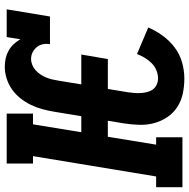

<svg xmlns="http://www.w3.org/2000/svg" viewBox="-27 -769 791 803"><g transform="rotate(-90 368.5 -367.5)"><path d="M442 8Q409 8 378.5 1.5Q348 -5 322.5 -21.5Q297 -38 280 -63.5Q263 -89 255 -118.5Q247 -148 248 -180.5Q249 -213 254 -245L265 -312H198L165 -110H196V0H-13V-110H32L117 -625H86V-735H295V-625H250L217 -423H284L303 -538Q307 -562 313.5 -586Q320 -610 331 -633Q342 -656 358.5 -677Q375 -698 396.5 -713Q418 -728 442.5 -735.5Q467 -743 491 -743Q510 -743 527 -739Q544 -735 559 -726.5Q574 -718 585.5 -705.5Q597 -693 606 -678L615 -735H731L701 -554H585Q588 -569 585 -583.5Q582 -598 573 -609Q564 -620 551.5 -626.5Q539 -633 524 -633Q511 -633 498.5 -628Q486 -623 476 -614Q466 -605 458.5 -593.5Q451 -582 446 -570Q441 -558 438 -545.5Q435 -533 433 -520L417 -423H542L523 -312H398L384 -227Q382 -213 381 -199.5Q380 -186 381 -172.5Q382 -159 385.5 -146Q389 -133 396.5 -123Q404 -113 416.5 -107.5Q429 -102 442 -102Q459 -102 476 -109Q493 -116 506 -129Q519 -142 528.5 -158Q538 -174 544 -190L655 -143Q642 -112 621 -83Q600 -54 571.5 -32.5Q543 -11 509 -1.5Q475 8 442 8Z"/></g></svg>

Font: Iosevka Etoile Extrabold
Style: Italic
Weight: 800
Italic angle: -9°
Designer: Belleve Invis
Foundry: Belleve Invis
Version: Version 22.1.2; ttfautohint (v1.8.4)